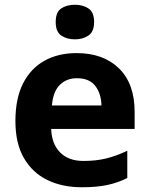

<svg xmlns="http://www.w3.org/2000/svg" viewBox="-20 -780 631 810"><path d="M303 -556Q416 -556 482 -491.5Q548 -427 548 -308V-236H196Q198 -173 233.5 -137Q269 -101 332 -101Q385 -101 428 -111.5Q471 -122 517 -144V-29Q477 -9 432.5 0.5Q388 10 325 10Q243 10 180 -20.5Q117 -51 81 -113Q45 -175 45 -269Q45 -365 77.5 -428.5Q110 -492 168 -524Q226 -556 303 -556ZM304 -450Q261 -450 232.5 -422Q204 -394 199 -335H408Q407 -385 382 -417.5Q357 -450 304 -450ZM296 -760Q329 -760 353 -744.5Q377 -729 377 -687Q377 -646 353 -630Q329 -614 296 -614Q262 -614 238.5 -630Q215 -646 215 -687Q215 -729 238.5 -744.5Q262 -760 296 -760Z"/></svg>

Font: Noto Sans Ol Chiki
Style: Bold
Weight: 700
Designer: Monotype Design Team, Lewis McGuffie
Foundry: Monotype Imaging Inc.
Version: Version 2.003; ttfautohint (v1.8.4.7-5d5b)